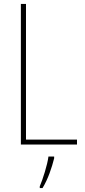

<svg xmlns="http://www.w3.org/2000/svg" viewBox="-20 -734 431 975"><path d="M86 0H371V-25H112V-714H86ZM255 70V61H226C221 102 197 178 182 212V221H196C224 175 243 118 255 70Z"/></svg>

Font: Noto Sans Gujarati Condensed Thin
Style: Regular
Weight: 100
Width: 3
Designer: Jelle Bosma - Monotype Design Team, Universal Thirst
Foundry: Monotype Imaging Inc.
Version: Version 2.106